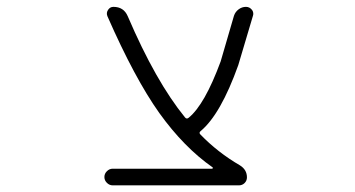

<svg xmlns="http://www.w3.org/2000/svg" viewBox="-20 -565 1040 563"><path d="M601.6 -70.3Q603.5 -70.3 604 -71.8Q604.5 -73.2 603.5 -74.2Q519.5 -132.8 447.3 -233.4Q375 -335 294.9 -517.6Q291 -527.3 296.9 -536.1Q302.7 -544.9 312.5 -544.9Q342.8 -544.9 354.5 -517.6Q436.5 -326.2 522.5 -220.7Q527.3 -214.8 533.2 -219.7Q580.1 -257.8 627 -384.8L666 -518.6Q669.9 -530.3 679.7 -537.6Q689.5 -544.9 701.2 -544.9Q711.9 -544.9 718.8 -536.1Q722.7 -531.2 722.7 -524.4Q722.7 -521.5 721.7 -518.6L678.7 -374Q627 -229.5 568.4 -180.7Q562.5 -175.8 567.4 -170.9Q618.2 -118.2 683.6 -80.1Q704.1 -67.4 704.1 -44.9Q704.1 -35.2 697.3 -28.3Q690.4 -21.5 680.7 -21.5H310.5Q300.8 -21.5 293.5 -28.8Q286.1 -36.1 286.1 -45.9Q286.1 -55.7 293.5 -63Q300.8 -70.3 310.5 -70.3Z"/></svg>

Font: Rounded Mgen+ 1m light
Style: Regular
Weight: 200
Designer: [Source Han Sans]
Ryoko NISHIZUKA  (kana & ideographs); Paul D. Hunt (Latin, Greek & Cyrillic); Wenlong ZHANG  (bopomofo
Version: Version 1.059.20150602